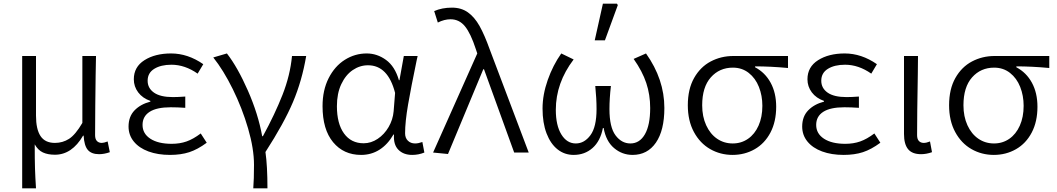

<svg xmlns="http://www.w3.org/2000/svg" viewBox="-20 -839 5811 1056"><path d="M102 -531H178V-203Q178 -128 203 -90.5Q228 -53 282 -53Q325 -53 360 -75.5Q395 -98 433 -163V-531H508Q508 -496 506 -424Q505 -341 504 -258.5Q503 -176 503 -96Q503 -74 513 -63.5Q523 -53 540 -53Q551 -53 572 -61L584 -2Q553 9 525 9Q483 9 463 -14.5Q443 -38 440 -93H437Q376 12 282 12Q243 12 216 -0.5Q189 -13 171 -45Q171 40 172.5 87.5Q174 135 178 197H102Z M687 -143Q687 -198 720 -232Q753 -266 807 -280V-284Q764 -299 740 -331Q716 -363 716 -403Q716 -471 774.5 -508Q833 -545 921 -545Q1013 -545 1098 -486L1067 -434Q997 -483 923 -483Q865 -483 828.5 -460.5Q792 -438 792 -395Q792 -354 827 -329.5Q862 -305 931 -305Q959 -305 999 -308V-246Q956 -249 919 -249Q842 -249 803 -224Q764 -199 764 -152Q764 -104 807 -76Q850 -48 924 -48Q969 -48 1006 -61Q1043 -74 1084 -105L1117 -54Q1067 -17 1021 -2Q975 13 915 13Q848 13 796.5 -6Q745 -25 716 -60.5Q687 -96 687 -143Z M1377 68Q1377 -21 1344.5 -132.5Q1312 -244 1260.5 -348.5Q1209 -453 1153 -523L1228 -545Q1287 -469 1343.5 -340.5Q1400 -212 1422 -90H1426Q1492 -211 1534 -318Q1576 -425 1586 -531H1664Q1641 -395 1591.5 -278Q1542 -161 1440 -3Q1451 74 1451 197H1373Q1377 147 1377 68Z M1754 -255Q1754 -343 1787.5 -409Q1821 -475 1876.5 -510Q1932 -545 1997 -545Q2054 -545 2103 -509.5Q2152 -474 2174 -398H2177L2201 -531H2277L2271 -504Q2241 -360 2224.5 -264.5Q2208 -169 2208 -106Q2208 -80 2223.5 -65Q2239 -50 2263 -50Q2281 -50 2303 -58L2314 0Q2282 13 2247 13Q2199 13 2171 -15.5Q2143 -44 2147 -99H2144Q2112 -44 2067 -15.5Q2022 13 1966 13Q1870 13 1812 -57Q1754 -127 1754 -255ZM2145 -227 2153 -328Q2114 -480 2004 -480Q1959 -480 1920 -453.5Q1881 -427 1857 -376Q1833 -325 1833 -255Q1833 -159 1872 -105Q1911 -51 1980 -51Q2021 -51 2057.5 -75.5Q2094 -100 2117.5 -140.5Q2141 -181 2145 -227Z M2362 0 2605 -545 2597 -569Q2569 -655 2537.5 -694Q2506 -733 2458 -733Q2424 -733 2388 -715L2368 -778Q2411 -797 2466 -797Q2517 -797 2553.5 -771Q2590 -745 2617.5 -696Q2645 -647 2674 -566L2888 0H2808L2642 -458H2638L2444 8Z M2964 -242Q2964 -318 2992.5 -399Q3021 -480 3067 -545L3135 -512Q3037 -383 3037 -235Q3037 -149 3067.5 -99.5Q3098 -50 3147 -50Q3194 -50 3227.5 -95.5Q3261 -141 3261 -239Q3261 -297 3254 -366H3340Q3332 -297 3332 -239Q3332 -139 3365.5 -94.5Q3399 -50 3447 -50Q3498 -50 3527 -100.5Q3556 -151 3556 -245Q3556 -318 3534.5 -382.5Q3513 -447 3465 -515L3533 -545Q3634 -403 3634 -245Q3634 -122 3587.5 -54.5Q3541 13 3459 13Q3402 13 3357.5 -24.5Q3313 -62 3300 -135H3296Q3282 -63 3239 -25Q3196 13 3135 13Q3085 13 3046.5 -17.5Q3008 -48 2986 -105.5Q2964 -163 2964 -242ZM3296 -819H3373L3378 -811L3307 -617H3251Z M3763 -260Q3763 -349 3797.5 -410Q3832 -471 3889 -501Q3946 -531 4013 -531H4314V-465Q4218 -474 4133 -474V-469Q4188 -440 4218.5 -384Q4249 -328 4249 -252Q4249 -170 4217.5 -110Q4186 -50 4131 -18.5Q4076 13 4009 13Q3942 13 3886 -19Q3830 -51 3796.5 -113Q3763 -175 3763 -260ZM4173 -257Q4173 -313 4154 -361Q4135 -409 4098 -438Q4061 -467 4011 -467Q3937 -467 3889.5 -413.5Q3842 -360 3842 -260Q3842 -198 3864 -150Q3886 -102 3924 -76Q3962 -50 4010 -50Q4057 -50 4094 -75.5Q4131 -101 4152 -148Q4173 -195 4173 -257Z M4392 -143Q4392 -198 4425 -232Q4458 -266 4512 -280V-284Q4469 -299 4445 -331Q4421 -363 4421 -403Q4421 -471 4479.5 -508Q4538 -545 4626 -545Q4718 -545 4803 -486L4772 -434Q4702 -483 4628 -483Q4570 -483 4533.5 -460.5Q4497 -438 4497 -395Q4497 -354 4532 -329.5Q4567 -305 4636 -305Q4664 -305 4704 -308V-246Q4661 -249 4624 -249Q4547 -249 4508 -224Q4469 -199 4469 -152Q4469 -104 4512 -76Q4555 -48 4629 -48Q4674 -48 4711 -61Q4748 -74 4789 -105L4822 -54Q4772 -17 4726 -2Q4680 13 4620 13Q4553 13 4501.5 -6Q4450 -25 4421 -60.5Q4392 -96 4392 -143Z M4952 -102V-531H5029L5028 -432Q5024 -212 5024 -96Q5024 -74 5034 -63.5Q5044 -53 5061 -53Q5075 -53 5095 -61L5106 -2Q5075 9 5046 9Q4997 9 4974.5 -18.5Q4952 -46 4952 -102Z M5200 -260Q5200 -349 5234.5 -410Q5269 -471 5326 -501Q5383 -531 5450 -531H5751V-465Q5655 -474 5570 -474V-469Q5625 -440 5655.5 -384Q5686 -328 5686 -252Q5686 -170 5654.5 -110Q5623 -50 5568 -18.5Q5513 13 5446 13Q5379 13 5323 -19Q5267 -51 5233.5 -113Q5200 -175 5200 -260ZM5610 -257Q5610 -313 5591 -361Q5572 -409 5535 -438Q5498 -467 5448 -467Q5374 -467 5326.5 -413.5Q5279 -360 5279 -260Q5279 -198 5301 -150Q5323 -102 5361 -76Q5399 -50 5447 -50Q5494 -50 5531 -75.5Q5568 -101 5589 -148Q5610 -195 5610 -257Z"/></svg>

Font: Nebula Sans Book
Style: Regular
Weight: 400
Designer: Paul D. Hunt for Adobe (as Source Sans)
Foundry: Nebula Entertainment & Broadcasting LLC
Version: Version 1.010